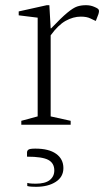

<svg xmlns="http://www.w3.org/2000/svg" viewBox="-20 -480 401 739"><path d="M62 0V-15L125 -32V-412L52 -421V-436L160 -460H170L175 -371H177Q216 -412 239 -431Q262 -450 277 -455Q292 -460 311 -460Q328 -460 342 -454Q352 -450 356.5 -446.5Q361 -443 361 -437Q361 -435 360.5 -432.5Q360 -430 359 -426L349 -400H347L328 -409Q314 -416 291 -416Q262 -416 233 -400Q204 -384 175 -344V-32L252 -15V0ZM119 239Q112 239 102 238.5Q92 238 85 236V224Q92 226 101.5 226.5Q111 227 117 227Q154 227 171.5 213Q189 199 189 176Q189 148 166 135.5Q143 123 84 123V107Q84 100 89.5 96Q95 92 116 92Q168 92 196 112Q224 132 224 167Q224 201 194.5 220Q165 239 119 239Z"/></svg>

Font: Spectral ExtraLight
Style: Regular
Weight: 275
Designer: Jean-Baptiste Levee
Foundry: Production Type
Version: Version 2.001